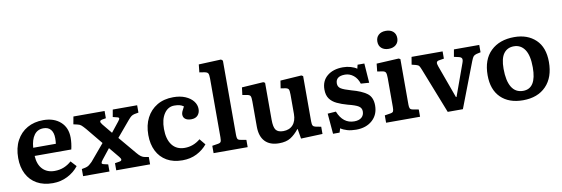

<svg xmlns="http://www.w3.org/2000/svg" viewBox="-56 -1186 4743 1620"><g transform="rotate(-10 2315.5 -376.5)"><path d="M293 14Q213 14 156.5 -18Q100 -50 70 -108.5Q40 -167 40 -245Q40 -332 73.5 -394.5Q107 -457 166 -490.5Q225 -524 303 -524Q395 -524 450.5 -474Q506 -424 506 -338Q506 -291 494 -239H180Q184 -165 222.5 -125Q261 -85 325 -85Q368 -85 404 -99.5Q440 -114 470 -141L514 -93Q477 -45 419 -15.5Q361 14 293 14ZM180 -309H374Q377 -330 377 -356Q377 -404 355.5 -430Q334 -456 293 -456Q242 -456 213.5 -417Q185 -378 180 -309Z M553 0V-61L587 -68Q602 -72 612 -78.5Q622 -85 644 -106L763 -247L647 -388Q626 -412 614 -422.5Q602 -433 583 -437L548 -445L560 -510H827V-448L792 -442Q778 -439 775.5 -430Q773 -421 788 -402L857 -318L923 -401Q938 -419 938 -427.5Q938 -436 918 -440L886 -448L897 -510H1106V-447L1072 -441Q1054 -437 1043 -428.5Q1032 -420 1014 -399L902 -266L1029 -115Q1047 -93 1062.5 -82Q1078 -71 1097 -68L1127 -63V0H837V-61L873 -67Q912 -72 881 -108L809 -195L740 -108Q727 -92 726 -82.5Q725 -73 744 -69L779 -61V0Z M1403 14Q1325 14 1269.5 -18Q1214 -50 1184.5 -108.5Q1155 -167 1155 -246Q1155 -330 1187 -392Q1219 -454 1277.5 -489Q1336 -524 1417 -524Q1476 -524 1519.5 -505.5Q1563 -487 1587 -456.5Q1611 -426 1611 -389Q1611 -357 1592 -335.5Q1573 -314 1535 -314Q1504 -314 1485.5 -327.5Q1467 -341 1467 -366Q1467 -378 1473 -392.5Q1479 -407 1493 -432Q1476 -444 1458 -448.5Q1440 -453 1413 -453Q1360 -453 1327 -404.5Q1294 -356 1294 -274Q1294 -185 1332 -135.5Q1370 -86 1440 -86Q1514 -86 1574 -136L1616 -85Q1580 -41 1526 -13.5Q1472 14 1403 14Z M1671 0V-63L1721 -71Q1740 -74 1745.5 -83.5Q1751 -93 1751 -121V-626Q1751 -660 1743.5 -671Q1736 -682 1710 -686L1671 -692L1678 -759L1870 -767L1884 -755V-118Q1884 -96 1889 -85Q1894 -74 1915 -71L1963 -62V0Z M2231 14Q2152 14 2110.5 -30Q2069 -74 2069 -157V-372Q2069 -406 2063.5 -418Q2058 -430 2036 -434L1995 -441L2003 -505L2188 -517L2202 -509V-193Q2202 -129 2220 -105Q2238 -81 2283 -81Q2336 -81 2366 -114.5Q2396 -148 2396 -208V-373Q2396 -408 2390 -419Q2384 -430 2362 -434L2323 -440L2333 -505L2514 -517L2528 -509V-121Q2528 -94 2534.5 -84Q2541 -74 2560 -70L2604 -62V0L2419 7L2405 -77H2402Q2368 -34 2330 -10Q2292 14 2231 14Z M2692 14 2677 -161 2748 -166Q2791 -58 2887 -58Q2928 -58 2950 -77Q2972 -96 2972 -129Q2972 -158 2947 -174Q2922 -190 2857 -206Q2806 -220 2767 -238.5Q2728 -257 2706.5 -287Q2685 -317 2685 -366Q2685 -440 2736 -482Q2787 -524 2871 -524Q2906 -524 2938 -514.5Q2970 -505 2989 -491L2997 -524H3055L3067 -357L2996 -362Q2982 -408 2949.5 -434Q2917 -460 2877 -460Q2797 -460 2797 -398Q2797 -369 2821 -353.5Q2845 -338 2908 -320Q2994 -297 3038.5 -264Q3083 -231 3083 -160Q3083 -81 3030 -33.5Q2977 14 2891 14Q2849 14 2815.5 4.5Q2782 -5 2759 -21L2748 14Z M3280 -610Q3241 -610 3218 -630.5Q3195 -651 3195 -687Q3195 -722 3218 -743Q3241 -764 3280 -764Q3320 -764 3343 -743.5Q3366 -723 3366 -687Q3366 -652 3342.5 -631Q3319 -610 3280 -610ZM3149 0V-63L3199 -71Q3218 -74 3223 -84Q3228 -94 3228 -121V-369Q3228 -404 3221.5 -416.5Q3215 -429 3193 -432L3150 -439L3157 -505L3347 -515L3361 -508V-118Q3361 -98 3365.5 -86.5Q3370 -75 3391 -71L3440 -62V0Z M3677 0 3526 -384Q3516 -410 3509 -420.5Q3502 -431 3482 -436L3446 -445L3457 -510H3723V-448L3680 -441Q3663 -438 3659.5 -427Q3656 -416 3665 -392L3767 -111H3772L3871 -385Q3880 -409 3875.5 -421.5Q3871 -434 3849 -439L3809 -448L3820 -510H4037V-447L4001 -439Q3984 -434 3975.5 -425.5Q3967 -417 3955 -386L3807 0Z M4321 14Q4200 14 4131 -54Q4062 -122 4062 -245Q4062 -380 4137 -452Q4212 -524 4338 -524Q4452 -524 4521.5 -458Q4591 -392 4591 -267Q4591 -135 4519 -60.5Q4447 14 4321 14ZM4335 -64Q4449 -64 4449 -245Q4449 -348 4415 -398Q4381 -448 4322 -448Q4266 -448 4235 -406.5Q4204 -365 4204 -276Q4204 -173 4237 -118.5Q4270 -64 4335 -64Z"/></g></svg>

Font: Literata SemiBold
Style: Regular
Weight: 600
Designer: Latin by Veronika Burian and Jose Scaglione. Greek by Irene Vlachou. Cyrillic by Vera Evstafieva.
Foundry: TypeTogether
Version: Version 3.103; ttfautohint (v1.8.4.7-5d5b);gftools[0.9.29]